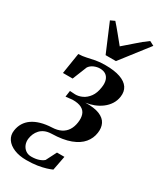

<svg xmlns="http://www.w3.org/2000/svg" viewBox="-309 -913 1062 1264"><g transform="rotate(30 222.0 -280.5)"><path d="M122 263.5Q68 263.5 28.5 247Q-11 230.5 -30.5 201.5Q-50 172.5 -44.5 135.5Q-40 103 -24.5 77.5Q-9 52 17 34Q43 16 79.5 5.5Q116 -5 162.5 -7Q201.5 -8.5 229 -22.2Q256.5 -36 272.8 -61.2Q289 -86.5 294 -122Q299 -156.5 290.5 -181.8Q282 -207 257 -220.2Q232 -233.5 188 -233L137.5 -227.5L144 -274.5L184.5 -272Q211 -271.5 238.2 -284.2Q265.5 -297 286.2 -325.2Q307 -353.5 313.5 -400Q318.5 -433 311.2 -455.5Q304 -478 286.5 -489.8Q269 -501.5 242 -501.5Q220 -501.5 197.5 -491.8Q175 -482 162.5 -463.5L118.5 -354H45L70 -512.5Q102 -513.5 129.8 -520Q157.5 -526.5 188.5 -532.5Q219.5 -538.5 261.5 -538.5Q331 -538.5 375.2 -523Q419.5 -507.5 438.8 -478.5Q458 -449.5 452 -408.5Q447.5 -376.5 430.8 -350.5Q414 -324.5 388.5 -305.2Q363 -286 332.5 -274.2Q302 -262.5 270 -258.5Q339 -260 378.2 -243.8Q417.5 -227.5 432.2 -197.5Q447 -167.5 441 -127.5Q435 -83.5 406.2 -48.8Q377.5 -14 322 7Q266.5 28 180.5 30Q151 31 130.2 40Q109.5 49 95.8 64Q82 79 74.2 97.2Q66.5 115.5 64 134.5Q61 158.5 69.2 179.8Q77.5 201 95.5 214.2Q113.5 227.5 139 227.5Q170.5 227.5 194.2 219.8Q218 212 232.5 199L273 119.5H329.5L308.5 228.5Q292.5 236 266.5 244Q240.5 252 204.5 257.8Q168.5 263.5 122 263.5ZM139.5 -808.5 172 -823.5Q198 -794.5 225.8 -760.2Q253.5 -726 281 -692.5Q320.5 -725.5 357.8 -759.2Q395 -793 437.5 -823.5L471 -806L308 -596H229.5Z"/></g></svg>

Font: Merriweather 96pt
Style: Bold Italic
Weight: 700
Italic angle: -7.8°
Version: Version 2.101